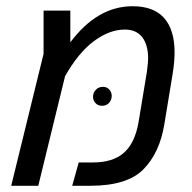

<svg xmlns="http://www.w3.org/2000/svg" viewBox="-20 -597 617 617"><path d="M541 -429Q541 -399 535 -361L508 -197Q493 -106 441 -53Q389 0 270 0H212L233 -75H280Q342 -75 377.5 -105.5Q413 -136 425 -203L452 -366Q456 -396 456 -409Q456 -453 437 -477.5Q418 -502 381 -502Q332 -502 282 -465Q232 -428 189 -352L103 0H16L120 -424V-563H206V-461Q293 -577 406 -577Q474 -577 507.5 -539Q541 -501 541 -429ZM339 -289Q339 -301 331 -309.5Q323 -318 311 -318Q297 -318 288 -308.5Q279 -299 279 -286Q279 -274 287 -265.5Q295 -257 308 -257Q322 -257 330.5 -266.5Q339 -276 339 -289Z"/></svg>

Font: FiraGO Book
Style: Italic
Weight: 350
Italic angle: -8°
Designer: bBox Type GmbH
Foundry: bBox Type GmbH
Version: Version 1.001